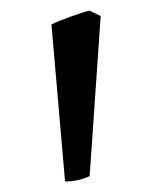

<svg xmlns="http://www.w3.org/2000/svg" viewBox="-20 -743 290 366"><path d="M150.9 -407.2Q147 -405.3 141.4 -403.3Q135.7 -401.4 129.4 -399.9Q123 -398.4 116.5 -397.7Q109.9 -397 104 -397L78.1 -696.3Q83.5 -699.2 93.8 -703.4Q104 -707.5 115 -711.4Q126 -715.3 135.7 -718.5Q145.5 -721.7 150.9 -722.7L171.9 -712.4Z"/></svg>

Font: Gentium Plus Am
Style: Regular
Weight: 400
Designer: J. Victor Gaultney, Annie Olsen, Iska Routamaa, Becca Hirsbrunner
Foundry: SIL International
Version: Version 5.000